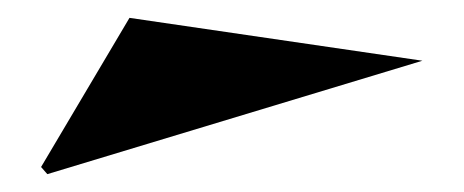

<svg xmlns="http://www.w3.org/2000/svg" viewBox="-20 -763 520 215"><path d="M33 -568 26 -576 125 -743 453 -695Z"/></svg>

Font: Kalnia Expanded SemiBold
Style: Regular
Weight: 600
Width: 7
Designer: Frida Medrano
Foundry: Frida Medrano
Version: Version 1.105